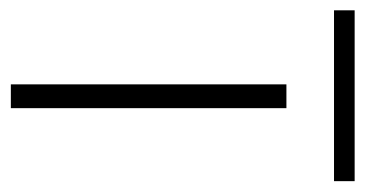

<svg xmlns="http://www.w3.org/2000/svg" viewBox="-252 -506 690 363"><g transform="rotate(90 93.5 -325.0)"><path d="M72 0V-521H117V0ZM-68 -611V-650H255V-611Z"/></g></svg>

Font: DM Sans 10pt ExtraLight
Style: Regular
Weight: 250
Version: Version 4.004;gftools[0.9.30]